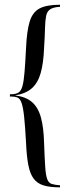

<svg xmlns="http://www.w3.org/2000/svg" viewBox="-20 -651 300 825"><path d="M237.9 154Q194.4 154 166.9 145.6Q139.5 137.1 124.2 116.1Q108.9 95.2 101.6 57.7Q94.4 20.2 91.9 -37.9Q87.9 -110.5 83.5 -151.2Q79 -191.9 72.2 -210.1Q65.3 -228.2 54.4 -232.3Q43.5 -236.3 27.4 -236.3H22.6V-246H27.4Q47.6 -246 59.3 -253.2Q71 -260.5 76.6 -281.5Q82.3 -302.4 85.5 -341.5Q88.7 -380.6 91.9 -444.4Q95.2 -518.5 107.7 -558.9Q120.2 -599.2 150.4 -614.9Q180.6 -630.6 237.9 -630.6V-621.8Q209.7 -620.2 196 -611.3Q182.3 -602.4 178.2 -582.7Q174.2 -562.9 173.4 -529Q172.6 -495.2 169.4 -444.4Q166.9 -379.8 154.8 -337.1Q142.7 -294.4 116.5 -271.4Q90.3 -248.4 44.4 -241.1Q90.3 -235.5 116.9 -212.9Q143.5 -190.3 155.6 -147.2Q167.7 -104 169.4 -36.3Q171.8 28.2 174.2 64.9Q176.6 101.6 182.7 118.1Q188.7 134.7 201.6 139.1Q214.5 143.5 237.9 145.2Z"/></svg>

Font: Playfair 144pt
Style: Regular
Weight: 400
Designer: Claus Eggers Sørensen
Foundry: Claus Eggers Sørensen
Version: Version 2.001;gftools[0.9.30]